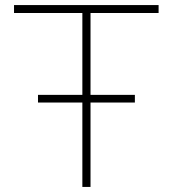

<svg xmlns="http://www.w3.org/2000/svg" viewBox="-20 -733 677 753"><path d="M129 -331V-361Q175 -361 217.2 -361Q259.5 -361 296 -361H342Q379 -361 421.2 -361Q463.5 -361 509 -361V-331Q463.5 -331 421.2 -331Q379 -331 342 -331H296Q259.5 -331 217.2 -331Q175 -331 129 -331ZM303 0Q303 -61 303 -117Q303 -173 303 -238V-472Q303 -537.5 303 -593.5Q303 -649.5 303 -710L318 -682H241Q177.5 -682 128.5 -682Q79.5 -682 35 -682V-713H602V-682Q558 -682 509 -682Q460 -682 396 -682H319L335 -710Q335 -649.5 335 -593.5Q335 -537.5 335 -472V-238Q335 -173 335 -117Q335 -61 335 0Z"/></svg>

Font: Commissioner Thin Thin
Style: Regular
Weight: 250
Version: Version 1.000